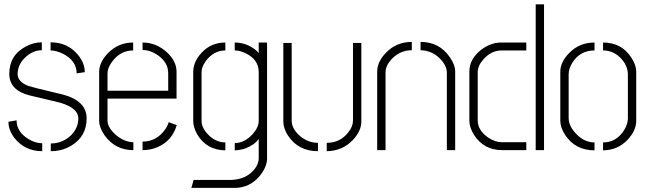

<svg xmlns="http://www.w3.org/2000/svg" viewBox="-20 -703 3036 899"><path d="M19.5 -132.8 57.6 -139.6Q57.6 -85.9 113.3 -51.8Q146.5 -32.2 177.7 -32.2V4.9Q96.7 4.9 47.9 -56.6Q19.5 -93.8 19.5 -132.8ZM23.4 -356.4Q23.4 -445.3 101.6 -485.4Q137.7 -504.9 175.8 -504.9V-467.8Q131.8 -467.8 94.7 -430.7Q62.5 -397.5 62.5 -356.4Q62.5 -320.3 112.3 -300.8Q128.9 -294.9 248 -266.6Q263.7 -262.7 276.4 -259.8Q384.8 -230.5 385.7 -149.4Q385.7 -64.5 314.5 -21.5Q271.5 4.9 217.8 4.9V-31.2Q272.5 -31.2 313.5 -70.3Q346.7 -104.5 346.7 -149.4Q346.7 -195.3 266.6 -220.7Q253.9 -224.6 132.8 -252.9Q126 -254.9 120.1 -255.9Q24.4 -279.3 23.4 -356.4ZM216.8 -466.8V-504.9Q297.9 -504.9 346.7 -444.3Q377 -406.2 377 -365.2L338.9 -359.4Q338.9 -418.9 273.4 -452.1Q242.2 -466.8 216.8 -466.8Z M444.3 -137.7V-368.2Q445.3 -412.1 485.4 -454.1Q534.2 -503.9 603.5 -503.9V-466.8Q543.9 -466.8 504.9 -414.1Q483.4 -384.8 483.4 -360.4V-278.3H767.6V-360.4Q767.6 -411.1 717.8 -445.3Q683.6 -468.8 647.5 -468.8V-503.9Q712.9 -503.9 763.7 -456.1Q805.7 -416 806.6 -369.1V-241.2H483.4V-137.7Q483.4 -106.4 521.5 -72.3Q560.5 -38.1 604.5 -37.1V0Q519.5 0 469.7 -69.3Q444.3 -106.4 444.3 -137.7ZM647.5 0V-40Q712.9 -40 752.9 -96.7Q765.6 -114.3 769.5 -130.9L807.6 -117.2Q786.1 -43.9 718.8 -14.6Q685.5 0 647.5 0Z M876 176.8 886.7 139.6H1062.5Q1136.7 136.7 1174.8 85Q1191.4 61.5 1191.4 39.1V-52.7Q1172.9 -25.4 1130.9 -8.8Q1105.5 0 1079.1 1V-33.2Q1125 -33.2 1163.1 -75.2Q1190.4 -105.5 1191.4 -135.7V-365.2Q1191.4 -424.8 1128.9 -454.1Q1102.5 -466.8 1079.1 -466.8V-503.9Q1133.8 -503.9 1178.7 -467.8Q1187.5 -460 1191.4 -454.1V-503.9H1230.5V39.1Q1230.5 79.1 1194.3 123Q1148.4 175.8 1081.1 176.8ZM884.8 -135.7V-369.1Q885.7 -415 924.8 -457Q968.8 -503.9 1035.2 -503.9V-466.8Q980.5 -466.8 943.4 -417Q923.8 -389.6 923.8 -366.2V-136.7Q923.8 -101.6 960 -67.4Q994.1 -36.1 1035.2 -36.1V1Q947.3 0 903.3 -74.2Q884.8 -107.4 884.8 -135.7Z M1306.6 -133.8V-502H1345.7V-138.7Q1345.7 -98.6 1387.7 -63.5Q1424.8 -34.2 1468.8 -34.2V4.9Q1377 4.9 1329.1 -67.4Q1306.6 -101.6 1306.6 -133.8ZM1509.8 4.9V-34.2Q1573.2 -34.2 1611.3 -84Q1632.8 -111.3 1632.8 -138.7V-502H1671.9V-133.8Q1671.9 -89.8 1631.8 -46.9Q1583 3.9 1509.8 4.9Z M1746.1 0V-368.2Q1746.1 -414.1 1788.1 -457Q1836.9 -506.8 1908.2 -506.8V-467.8Q1851.6 -467.8 1811.5 -423.8Q1785.2 -394.5 1785.2 -363.3V0ZM1949.2 -467.8V-506.8Q2037.1 -506.8 2085.9 -435.5Q2111.3 -399.4 2111.3 -368.2V0H2072.3V-363.3Q2072.3 -395.5 2039.1 -429.7Q2001 -466.8 1949.2 -467.8Z M2177.7 -137.7V-368.2Q2177.7 -425.8 2231.4 -468.8Q2276.4 -503.9 2328.1 -503.9H2444.3V-466.8H2329.1Q2280.3 -466.8 2243.2 -424.8Q2216.8 -395.5 2216.8 -364.3V-139.6Q2216.8 -91.8 2267.6 -57.6Q2299.8 -37.1 2329.1 -37.1H2444.3V0H2331.1Q2246.1 0 2200.2 -70.3Q2177.7 -105.5 2177.7 -137.7ZM2488.3 0V-682.6H2527.3V0Z M2603.5 -137.7V-367.2Q2603.5 -412.1 2644.5 -454.1Q2692.4 -503.9 2763.7 -503.9V-466.8Q2695.3 -466.8 2659.2 -408.2Q2642.6 -380.9 2642.6 -354.5V-150.4Q2642.6 -111.3 2680.7 -73.2Q2717.8 -36.1 2763.7 -36.1V1Q2673.8 1 2626 -71.3Q2603.5 -106.4 2603.5 -137.7ZM2803.7 1V-36.1Q2866.2 -36.1 2902.3 -93.8Q2919.9 -122.1 2919.9 -148.4V-354.5Q2919.9 -397.5 2882.8 -434.6Q2848.6 -466.8 2803.7 -466.8V-503.9Q2890.6 -503.9 2936.5 -432.6Q2959 -398.4 2959 -367.2V-137.7Q2959 -91.8 2918.9 -48.8Q2873 0 2803.7 1Z"/></svg>

Font: Post No Bills Jaffna Light
Style: Regular
Weight: 300
Designer: Kosala Senevirathne, Siva Puranthara, Lasantha Premarathna, Tharique Azeez
Foundry: Mooniak
Version: Version 1.220 ; ttfautohint (v1.6)